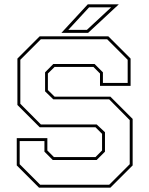

<svg xmlns="http://www.w3.org/2000/svg" viewBox="-20 -868 691 888"><path d="M160.5 0 57.5 -103V-229H199V-172L229.5 -141.5H421.5L452 -172V-249L421.5 -279.5H163.5L60.5 -382.5V-597L163.5 -700H481L584 -597V-471H442.5V-528L412 -558.5H232.5L201.5 -528V-451.5L232.5 -421H490.5L593.5 -318V-103L490.5 0ZM166 -13.5H485L580 -108.5V-312.5L485 -408.5H226.5L188.5 -445.5V-533.5L226.5 -572H417.5L456 -533.5V-484.5H570.5V-591.5L475.5 -686.5H169L74 -591.5V-388L169 -292.5H427L465.5 -256.5V-166.5L427 -128H224L185.5 -166.5V-215.5H71V-108.5ZM264 -716 386 -848H529.5L387.5 -716ZM296 -730H382L494 -834H392Z"/></svg>

Font: Tourney Thin Thin
Style: Regular
Weight: 250
Version: Version 1.015